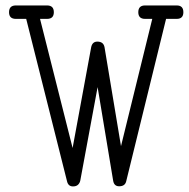

<svg xmlns="http://www.w3.org/2000/svg" viewBox="-20 -685 693 705"><path d="M38.1 -615.7H76.2L226.1 -19.5C229 -6.8 236.3 -0.5 248 -0.5C255.9 -0.5 262 -2.5 266.4 -6.6C270.8 -10.7 273.6 -16 274.9 -22.5L338.4 -365.2L395.5 -21.5C397.8 -7.8 405.1 -1 417.5 -1C432.5 -1 441.2 -7.6 443.8 -21L589.8 -615.7H628.9C645.2 -615.7 653.3 -623.9 653.3 -640.1C653.3 -656.7 645.2 -665 628.9 -665H512.7C496.1 -665 487.8 -656.7 487.8 -640.1C487.8 -623.9 496.1 -615.7 512.7 -615.7H539.1L424.3 -148.4L363.8 -511.7C361.2 -525.4 352.4 -532.2 337.4 -532.2C325.4 -532.2 317.9 -525.6 314.9 -512.2L246.6 -141.6L127 -615.7H152.8C169.4 -615.7 177.7 -623.9 177.7 -640.1C177.7 -656.7 169.4 -665 152.8 -665H38.1C21.5 -665 13.2 -656.7 13.2 -640.1C13.2 -623.9 21.5 -615.7 38.1 -615.7Z"/></svg>

Font: Nathan
Style: Regular
Weight: 400
Designer: Peter Wiegel
Foundry: Peter Wiegel
Version: Version 1.001 2009